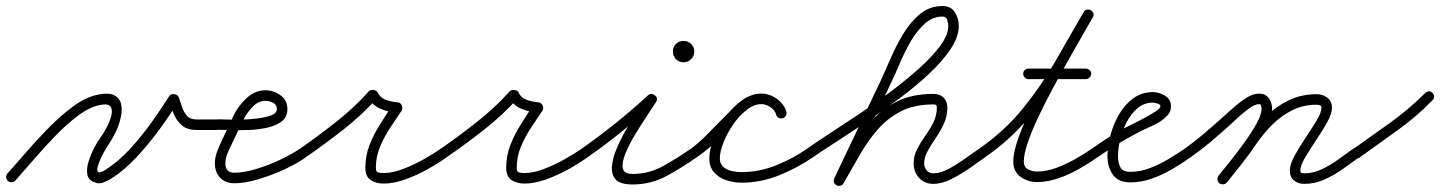

<svg xmlns="http://www.w3.org/2000/svg" viewBox="-29 -585 4785 638"><path d="M-3 16Q-8 11 -8.5 4Q-9 -3 -4 -9Q24 -40 59 -80.5Q94 -121 133.5 -161Q173 -201 213.5 -231Q254 -261 294 -270Q331 -278 349.5 -269Q368 -260 373 -240.5Q378 -221 372.5 -196Q367 -171 356 -147.5Q345 -124 333 -107Q330 -103 322 -89.5Q314 -76 306.5 -60Q299 -44 295.5 -30.5Q292 -17 297.5 -13Q303 -9 322 -21Q363 -47 401.5 -88.5Q440 -130 473.5 -177Q507 -224 533 -265Q538 -274 550 -272Q561 -271 565 -262Q570 -246 576 -229Q582 -212 592.5 -200Q603 -188 625 -188Q641 -188 656.5 -188Q672 -188 688 -188Q688 -188 688 -188Q688 -188 688 -188Q695 -188 700 -183Q705 -178 705 -171Q705 -164 700 -158.5Q695 -153 688 -153Q672 -153 656.5 -153Q641 -153 625 -153Q594 -153 576.5 -167.5Q559 -182 549.5 -204Q540 -226 531 -250Q530 -255 535.5 -256.5Q541 -258 548 -257Q555 -257 560 -254Q565 -251 563 -247Q536 -203 500.5 -154.5Q465 -106 424.5 -62.5Q384 -19 340 9Q329 16 314 21.5Q299 27 286 21Q264 14 261 -6Q258 -26 266 -50.5Q274 -75 285.5 -96.5Q297 -118 305 -128Q313 -139 324 -159Q335 -179 340.5 -199Q346 -219 338.5 -230.5Q331 -242 302 -236Q266 -228 228 -199Q190 -170 152.5 -131Q115 -92 81.5 -53Q48 -14 22 15Q17 20 10 20.5Q3 21 -3 16Z M671 -171Q670 -178 675.5 -183Q681 -188 688 -188Q696 -189 718.5 -188Q741 -187 770.5 -187.5Q800 -188 827.5 -191.5Q855 -195 873 -202Q891 -209 891 -223Q891 -237 878.5 -243.5Q866 -250 853 -250Q829 -250 809 -228.5Q789 -207 780 -187Q770 -167 760.5 -147Q751 -127 741 -106Q734 -92 727 -75.5Q720 -59 720 -42Q720 -11 750 -11Q781 -11 822.5 -23.5Q864 -36 903.5 -55Q943 -74 968 -91Q974 -95 981 -94Q988 -93 992 -87Q996 -81 995 -74Q994 -67 988 -63Q961 -43 918 -23Q875 -3 830 10.5Q785 24 750 24Q720 24 702.5 5.5Q685 -13 685 -42Q685 -63 693 -83Q701 -103 710 -122Q719 -142 729 -162Q739 -182 748 -203Q762 -232 790 -258.5Q818 -285 853 -285Q880 -285 903 -268.5Q926 -252 926 -223Q926 -196 907 -181.5Q888 -167 858 -160.5Q828 -154 795 -153Q762 -152 733 -153Q704 -154 688 -154Q681 -153 676 -158.5Q671 -164 671 -171Z M988 -63Q982 -58 975 -59.5Q968 -61 964 -67Q959 -73 960.5 -80Q962 -87 968 -91Q1027 -132 1088 -180Q1149 -228 1197 -282Q1202 -287 1212 -286Q1222 -285 1226 -278Q1234 -260 1254 -253Q1274 -246 1292 -245Q1301 -245 1306 -235Q1310 -226 1306 -218Q1286 -189 1266.5 -159Q1247 -129 1233.5 -96.5Q1220 -64 1220 -27Q1220 -14 1227.5 -12Q1235 -10 1246 -10Q1275 -10 1310.5 -23.5Q1346 -37 1379.5 -56Q1413 -75 1436 -91Q1436 -91 1436 -91Q1436 -91 1436 -91Q1442 -95 1449 -94Q1456 -93 1460 -87Q1464 -81 1463 -74Q1462 -67 1456 -63Q1430 -44 1393.5 -23.5Q1357 -3 1318 11Q1279 25 1246 25Q1220 25 1202.5 13Q1185 1 1185 -27Q1185 -68 1199 -103.5Q1213 -139 1234 -172Q1255 -205 1276 -238Q1279 -241 1283 -237.5Q1287 -234 1290 -228Q1293 -221 1293.5 -215.5Q1294 -210 1290 -211Q1262 -212 1234.5 -224Q1207 -236 1194 -262Q1193 -266 1198 -267Q1203 -268 1210 -267Q1216 -266 1221 -263.5Q1226 -261 1223 -258Q1174 -203 1111.5 -154Q1049 -105 988 -63Q988 -63 988 -63Q988 -63 988 -63Z M1456 -63Q1450 -58 1443 -59.5Q1436 -61 1432 -67Q1427 -73 1428.5 -80Q1430 -87 1436 -91Q1495 -132 1556 -180Q1617 -228 1665 -282Q1670 -287 1680 -286Q1690 -285 1694 -278Q1702 -260 1722 -253Q1742 -246 1760 -245Q1769 -245 1774 -235Q1778 -226 1774 -218Q1754 -189 1734.5 -159Q1715 -129 1701.5 -96.5Q1688 -64 1688 -27Q1688 -14 1695.5 -12Q1703 -10 1714 -10Q1743 -10 1778.5 -23.5Q1814 -37 1847.5 -56Q1881 -75 1904 -91Q1904 -91 1904 -91Q1904 -91 1904 -91Q1910 -95 1917 -94Q1924 -93 1928 -87Q1932 -81 1931 -74Q1930 -67 1924 -63Q1898 -44 1861.5 -23.5Q1825 -3 1786 11Q1747 25 1714 25Q1688 25 1670.5 13Q1653 1 1653 -27Q1653 -68 1667 -103.5Q1681 -139 1702 -172Q1723 -205 1744 -238Q1747 -241 1751 -237.5Q1755 -234 1758 -228Q1761 -221 1761.5 -215.5Q1762 -210 1758 -211Q1730 -212 1702.5 -224Q1675 -236 1662 -262Q1661 -266 1666 -267Q1671 -268 1678 -267Q1684 -266 1689 -263.5Q1694 -261 1691 -258Q1642 -203 1579.5 -154Q1517 -105 1456 -63Q1456 -63 1456 -63Q1456 -63 1456 -63Z M1924 -63Q1918 -58 1911 -59.5Q1904 -61 1900 -67Q1895 -73 1896.5 -80Q1898 -87 1904 -91Q1961 -131 2017 -176Q2073 -221 2124 -268Q2135 -278 2147 -268Q2159 -259 2151 -246Q2142 -232 2123 -203.5Q2104 -175 2083.5 -141.5Q2063 -108 2050 -77Q2037 -46 2040.5 -26.5Q2044 -7 2073 -7Q2128 -7 2176 -34Q2224 -61 2267 -91Q2267 -91 2267 -91Q2267 -91 2267 -91Q2273 -95 2280 -94Q2287 -93 2291 -87Q2295 -81 2294 -74Q2293 -67 2287 -63Q2239 -29 2186.5 -0.5Q2134 28 2073 28Q2032 28 2017 11.5Q2002 -5 2004.5 -33Q2007 -61 2021.5 -94.5Q2036 -128 2055.5 -161Q2075 -194 2093.5 -221.5Q2112 -249 2121 -264Q2125 -271 2132 -270Q2139 -269 2144 -265Q2149 -260 2151 -253.5Q2153 -247 2148 -242Q2095 -195 2038.5 -149Q1982 -103 1924 -63Q1924 -63 1924 -63Q1924 -63 1924 -63ZM2243 -414Q2243 -414 2242 -414Q2242 -414 2242 -414Q2242 -413 2242 -413Q2243 -413 2243 -414ZM2207 -414Q2207 -429 2217 -439Q2227 -449 2242 -449Q2257 -449 2267.5 -439Q2278 -429 2278 -414Q2278 -399 2267.5 -388.5Q2257 -378 2242 -378Q2227 -378 2217 -388.5Q2207 -399 2207 -414Z M2263 -67Q2258 -73 2259.5 -80Q2261 -87 2267 -91Q2291 -108 2320.5 -138Q2350 -168 2381 -199.5Q2412 -231 2442.5 -252.5Q2473 -274 2501 -274Q2528 -274 2552 -257Q2576 -240 2584 -214Q2584 -214 2584 -214Q2584 -214 2584 -214Q2586 -207 2582.5 -200.5Q2579 -194 2572 -192Q2565 -190 2558.5 -193.5Q2552 -197 2550 -204Q2546 -219 2531 -229Q2516 -239 2501 -239Q2475 -239 2450 -218Q2425 -197 2403 -170.5Q2381 -144 2364 -128Q2346 -110 2327 -93.5Q2308 -77 2287 -63Q2281 -58 2274 -59.5Q2267 -61 2263 -67ZM2572 -192Q2565 -190 2558.5 -193.5Q2552 -197 2550 -204Q2546 -219 2531 -229Q2516 -239 2501 -239Q2475 -239 2451 -219.5Q2427 -200 2407 -171Q2387 -142 2375 -111.5Q2363 -81 2363 -59Q2363 -40 2375 -30Q2387 -20 2403.5 -16.5Q2420 -13 2435 -13Q2493 -13 2549.5 -35.5Q2606 -58 2653 -91Q2653 -91 2653 -91Q2653 -91 2653 -91Q2659 -95 2666 -94Q2673 -93 2677 -87Q2681 -81 2680 -74Q2679 -67 2673 -63Q2621 -27 2560 -2.5Q2499 22 2435 22Q2410 22 2385 14Q2360 6 2344 -12Q2328 -30 2328 -59Q2328 -88 2342.5 -125Q2357 -162 2381.5 -196Q2406 -230 2437 -252Q2468 -274 2501 -274Q2528 -274 2552 -257Q2576 -240 2584 -214Q2586 -207 2582.5 -200.5Q2579 -194 2572 -192Z M2649 -67Q2645 -73 2646 -80Q2647 -87 2653 -91Q2681 -111 2726.5 -140.5Q2772 -170 2825 -205.5Q2878 -241 2930 -280Q2982 -319 3025.5 -358Q3069 -397 3095.5 -433Q3122 -469 3122 -499Q3122 -507 3118.5 -518.5Q3115 -530 3103 -530Q3070 -530 3043 -505.5Q3016 -481 2995.5 -444.5Q2975 -408 2959 -370Q2943 -332 2930 -306Q2930 -306 2930 -306Q2930 -306 2930 -306Q2930 -306 2930 -306Q2930 -306 2930 -306Q2891 -224 2852.5 -142Q2814 -60 2775 22Q2775 22 2775 22Q2775 22 2775 22Q2772 29 2765 31.5Q2758 34 2752 31Q2745 28 2742.5 21Q2740 14 2743 8Q2782 -74 2821 -156Q2860 -238 2899 -320Q2899 -320 2899 -320Q2899 -320 2899 -320Q2899 -320 2899 -320Q2899 -320 2899 -320Q2914 -353 2932 -394.5Q2950 -436 2974 -475Q2998 -514 3029.5 -539.5Q3061 -565 3103 -565Q3131 -565 3144 -544Q3157 -523 3157 -499Q3157 -463 3130.5 -423Q3104 -383 3060 -341.5Q3016 -300 2962.5 -260Q2909 -220 2854.5 -183Q2800 -146 2752.5 -115.5Q2705 -85 2673 -63Q2667 -59 2660 -60Q2653 -61 2649 -67ZM2774 24Q2771 30 2764 32Q2757 34 2750 30Q2744 27 2742 20Q2740 13 2744 6Q2773 -45 2802.5 -95Q2832 -145 2868.5 -185Q2905 -225 2954 -249Q3003 -273 3073 -273Q3094 -273 3106.5 -260.5Q3119 -248 3119 -227Q3119 -199 3107.5 -174Q3096 -149 3080.5 -126.5Q3065 -104 3053.5 -83Q3042 -62 3042 -42Q3042 -29 3050 -19Q3058 -9 3072 -9Q3096 -9 3124.5 -24.5Q3153 -40 3180 -59.5Q3207 -79 3225 -91Q3225 -91 3225 -91Q3225 -91 3225 -91Q3231 -95 3238 -94Q3245 -93 3249 -87Q3253 -81 3252 -74Q3251 -67 3245 -63Q3223 -47 3193.5 -26.5Q3164 -6 3132.5 10Q3101 26 3072 26Q3043 26 3025 6Q3007 -14 3007 -42Q3007 -67 3018.5 -89.5Q3030 -112 3045.5 -133.5Q3061 -155 3072.5 -178Q3084 -201 3084 -227Q3084 -234 3082 -236Q3080 -238 3073 -238Q3009 -238 2964.5 -215Q2920 -192 2887 -154Q2854 -116 2827.5 -69.5Q2801 -23 2774 24Q2774 24 2774 24Q2774 24 2774 24Z M3245 -63Q3239 -59 3232 -60Q3225 -61 3221 -67Q3217 -73 3218 -80Q3219 -87 3225 -91Q3308 -149 3367.5 -221.5Q3427 -294 3475 -376.5Q3523 -459 3572 -545Q3576 -552 3583 -553Q3590 -554 3596 -551Q3601 -548 3604 -541.5Q3607 -535 3602 -527Q3590 -506 3569 -469.5Q3548 -433 3522 -387Q3496 -341 3469.5 -291.5Q3443 -242 3421 -195.5Q3399 -149 3386 -110.5Q3373 -72 3373 -48Q3373 -30 3387 -22.5Q3401 -15 3417 -15Q3448 -15 3480.5 -27Q3513 -39 3544 -56.5Q3575 -74 3599 -91Q3599 -91 3599 -91Q3599 -91 3599 -91Q3605 -95 3612 -94Q3619 -93 3623 -87Q3627 -81 3626 -74Q3625 -67 3619 -63Q3592 -44 3558 -24.5Q3524 -5 3488 7.5Q3452 20 3417 20Q3386 20 3362 2.5Q3338 -15 3338 -48Q3338 -80 3356.5 -131Q3375 -182 3404.5 -241.5Q3434 -301 3466.5 -360Q3499 -419 3527.5 -468Q3556 -517 3572 -545Q3576 -552 3583 -553Q3590 -554 3596 -551Q3601 -548 3604 -541.5Q3607 -535 3602 -527Q3552 -439 3502.5 -355Q3453 -271 3391.5 -196.5Q3330 -122 3245 -63Q3245 -63 3245 -63Q3245 -63 3245 -63ZM3388 -322Q3381 -322 3376 -327.5Q3371 -333 3371 -340Q3371 -347 3376 -352Q3381 -357 3388 -357Q3436 -357 3483.5 -357Q3531 -357 3579 -357Q3579 -357 3579 -357Q3579 -357 3579 -357Q3586 -357 3591.5 -352Q3597 -347 3597 -340Q3597 -333 3591.5 -327.5Q3586 -322 3579 -322Q3531 -322 3483.5 -322Q3436 -322 3388 -322Q3388 -322 3388 -322Q3388 -322 3388 -322Z M3619 -63Q3613 -59 3606 -60Q3599 -61 3595 -67Q3591 -73 3592 -80Q3593 -87 3599 -91Q3622 -107 3645.5 -122.5Q3669 -138 3694 -152Q3700 -156 3721 -166Q3742 -176 3766.5 -189Q3791 -202 3809 -213.5Q3827 -225 3827 -232Q3827 -238 3816.5 -241Q3806 -244 3802 -244Q3773 -244 3751 -225.5Q3729 -207 3714.5 -178.5Q3700 -150 3693 -120Q3686 -90 3686 -66Q3686 -44 3694 -29Q3702 -14 3727 -14Q3759 -14 3791 -26Q3823 -38 3853 -56Q3883 -74 3908 -91Q3914 -95 3921 -94Q3928 -93 3932 -87Q3936 -81 3935 -74Q3934 -67 3928 -63Q3900 -43 3867 -23.5Q3834 -4 3798.5 8.5Q3763 21 3727 21Q3687 21 3669 -4.5Q3651 -30 3651 -66Q3651 -97 3660.5 -134Q3670 -171 3689 -204Q3708 -237 3736.5 -258Q3765 -279 3802 -279Q3822 -279 3842 -267Q3862 -255 3862 -232Q3862 -212 3847 -198Q3828 -179 3798 -166Q3768 -153 3744 -140Q3712 -123 3680.5 -103.5Q3649 -84 3619 -63Q3619 -63 3619 -63Q3619 -63 3619 -63Z M3904 -67Q3899 -73 3900.5 -80Q3902 -87 3908 -91Q3940 -114 3970 -139.5Q4000 -165 4029 -191Q4044 -204 4065.5 -223.5Q4087 -243 4110.5 -258.5Q4134 -274 4155 -274Q4176 -274 4187 -259Q4198 -244 4198 -224Q4198 -199 4181 -166Q4164 -133 4139 -97.5Q4114 -62 4089 -31Q4064 0 4048 21Q4043 26 4036 27Q4029 28 4023 24Q4018 19 4017 12Q4016 5 4020 -1Q4034 -18 4057.5 -47.5Q4081 -77 4105 -110Q4129 -143 4146 -173.5Q4163 -204 4163 -224Q4163 -228 4161.5 -233.5Q4160 -239 4155 -239Q4141 -239 4120.5 -224Q4100 -209 4081.5 -191.5Q4063 -174 4053 -165Q4023 -138 3992 -112Q3961 -86 3928 -63Q3922 -58 3915 -59.5Q3908 -61 3904 -67ZM4048 21Q4043 27 4036 27.5Q4029 28 4023 24Q4017 19 4016.5 12Q4016 5 4020 -1Q4045 -32 4069.5 -62.5Q4094 -93 4117 -126Q4144 -165 4178 -198.5Q4212 -232 4254 -252Q4296 -272 4346 -272Q4366 -272 4381.5 -260.5Q4397 -249 4397 -227Q4397 -207 4381 -178.5Q4365 -150 4344.5 -119.5Q4324 -89 4308 -62Q4292 -35 4292 -19Q4292 -12 4295 -10.5Q4298 -9 4305 -9Q4334 -9 4363 -22.5Q4392 -36 4418.5 -55.5Q4445 -75 4468 -91Q4474 -95 4481 -94Q4488 -93 4492 -87Q4496 -81 4495 -74Q4494 -67 4488 -63Q4462 -44 4432.5 -23Q4403 -2 4371 12Q4339 26 4305 26Q4284 26 4270.5 14.5Q4257 3 4257 -19Q4257 -39 4273 -68Q4289 -97 4309.5 -127.5Q4330 -158 4346 -184.5Q4362 -211 4362 -227Q4362 -234 4356.5 -235.5Q4351 -237 4346 -237Q4302 -237 4265.5 -219Q4229 -201 4199 -171Q4169 -141 4145 -106Q4123 -73 4098 -41.5Q4073 -10 4048 21Q4048 21 4048 21Q4048 21 4048 21Z M4464 -66Q4460 -71 4461 -78.5Q4462 -86 4468 -90Q4529 -133 4591.5 -178Q4654 -223 4707 -276Q4712 -281 4719 -281.5Q4726 -282 4731 -276Q4736 -271 4736.5 -264Q4737 -257 4731 -252Q4678 -197 4614 -151.5Q4550 -106 4488 -61Q4482 -57 4475 -58.5Q4468 -60 4464 -66Z"/></svg>

Font: FRB American Cursive
Style: Italic
Weight: 400
Italic angle: -25°
Version: Version 2.0;Modular Font Editor K font №1